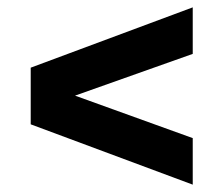

<svg xmlns="http://www.w3.org/2000/svg" viewBox="-20 -641 608 522"><path d="M504 -139 63.5 -303V-457L504 -621V-494.5L184 -381L504 -265.5Z"/></svg>

Font: Encode Sans SemiExpanded SemiExpanded
Style: Bold
Weight: 700
Width: 6
Designer: Multiple Designers
Foundry: Impallari Type
Version: Version 3.000; ttfautohint (v1.8.3) -l 8 -r 50 -G 200 -x 14 